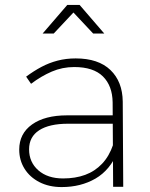

<svg xmlns="http://www.w3.org/2000/svg" viewBox="-20 -758 607 779"><path d="M256 -256Q180 -256 139 -229.5Q98 -203 98 -152Q98 -100 135.5 -67Q173 -34 236 -34Q286 -34 325.5 -48.5Q365 -63 394 -93.5Q423 -124 439 -171L458 -143Q427 -68 367.5 -33.5Q308 1 230 1Q179 1 140 -19Q101 -39 79.5 -73.5Q58 -108 58 -151Q58 -216 110 -253Q162 -290 252 -290H449V-256ZM437 -343Q436 -410 397.5 -448Q359 -486 281 -486Q233 -486 190 -467.5Q147 -449 106 -418L86 -447Q117 -470 148 -486.5Q179 -503 213.5 -512Q248 -521 287 -521Q379 -521 428 -474Q477 -427 478 -346L480 0H439ZM253 -738H303L403 -622H358L266 -720H290L198 -622H153Z"/></svg>

Font: Alexandria ExtraLight
Style: Regular
Weight: 250
Designer: Mohamed Gaber
Foundry: Kief Type Foundry
Version: Version 5.100